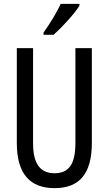

<svg xmlns="http://www.w3.org/2000/svg" viewBox="-20 -963 562 993"><path d="M391 -934V-943H294C273 -898 243 -848 205 -794V-783H257C298 -819 366 -892 391 -934ZM455 -224V-714H370V-223C370 -111 334 -67 262 -67C191 -67 151 -112 151 -222V-714H67V-223C67 -64 135 10 262 10C389 10 455 -62 455 -224Z"/></svg>

Font: Noto Sans Thai Looped ExtraCondensed
Style: Regular
Weight: 400
Width: 2
Designer: Sasikarn Vongin, Ben Mitchell
Foundry: The Fontpad Ltd
Version: Version 1.001